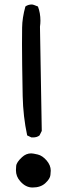

<svg xmlns="http://www.w3.org/2000/svg" viewBox="-20 -795 295 855"><path d="M127 -183H120L101 -192Q83 -276 81 -367Q78 -526 78 -598Q78 -630 78.5 -672.5Q79 -715 93 -766Q105 -775 122 -775Q128 -775 149 -766Q160 -737 160 -703Q160 -690 158 -676L166 -212L156 -192Q145 -183 127 -183ZM125 40Q94 40 70 12Q51 -9 51 -37Q51 -39 52 -55.5Q53 -72 78 -95Q96 -112 119 -112Q127 -112 148 -107Q169 -102 187.5 -80.5Q206 -59 206 -35Q206 -32 204.5 -15.5Q203 1 182 20.5Q161 40 125 40Z"/></svg>

Font: Xiaolai SC
Style: Regular
Weight: 400
Designer: Nozomi Seto 瀬戸のぞみ
Version: Version 3.11;December 4, 2020;FontCreator 13.0.0.2613 64-bit